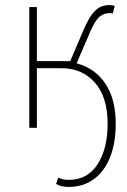

<svg xmlns="http://www.w3.org/2000/svg" viewBox="-20 -506 502 760"><path d="M250 234Q238 234 224.5 231Q211 228 202 222L210 198Q222 202 231 204Q240 206 252 206Q326 206 366 144.5Q406 83 406 -16Q406 -122 355.5 -179Q305 -236 224 -236H126V0H96V-478H126V-264H258L310 -386Q329 -430 345.5 -451Q362 -472 378.5 -479Q395 -486 414 -486Q426 -486 434 -482L426 -452Q422 -454 419.5 -454Q417 -454 412 -454Q393 -454 375.5 -441Q358 -428 336 -378L282 -252L226 -262Q288 -262 336 -233.5Q384 -205 411 -150.5Q438 -96 438 -16Q438 61 415.5 117Q393 173 351 203.5Q309 234 250 234Z"/></svg>

Font: SourceSans3VF
Style: Regular
Weight: 200
Designer: Paul D. Hunt
Foundry: Adobe
Version: Version 3.052;hotconv 1.1.0;makeotfexe 2.6.0